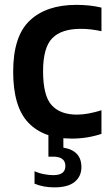

<svg xmlns="http://www.w3.org/2000/svg" viewBox="-20 -574 466 809"><path d="M282.5 10Q163.5 10 99.5 -57Q35.5 -124 35.5 -272Q35.5 -421.5 105.5 -487.5Q175.5 -553.5 301.5 -553.5Q329 -553.5 355.8 -550.8Q382.5 -548 407.5 -542V-442.5Q362.5 -452.5 320.5 -452.5Q238.5 -452.5 200 -412.8Q161.5 -373 161.5 -274Q161.5 -171 197.5 -131Q233.5 -91 304.5 -91Q348.5 -91 407.5 -109.5V-10Q348 10 282.5 10ZM209 215.5Q162.5 215.5 125.5 200V147.5Q146 156.5 166.8 160.2Q187.5 164 204.5 164Q255.5 164 255.5 125.5Q255.5 86 203.5 86H184V-10H247V48Q323 60.5 323 130Q323 169 294.8 192.2Q266.5 215.5 209 215.5Z"/></svg>

Font: Encode Sans Semi Condensed SemiBold
Style: Regular
Weight: 600
Width: 4
Designer: Multiple Designers
Foundry: Impallari Type
Version: Version 3.000; ttfautohint (v1.8.3) -l 8 -r 50 -G 200 -x 14 